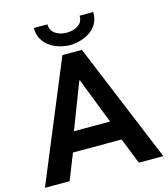

<svg xmlns="http://www.w3.org/2000/svg" viewBox="-132 -1016 975 1117"><g transform="rotate(-15 355.5 -457.5)"><path d="M296.9 -719.7H414.1L711.9 0H564.5L502.4 -156.2H209.5L147.5 0H-1ZM176.8 -915H258.8Q259.3 -878.4 287.1 -858.6Q314.9 -838.9 355.5 -838.9Q397.5 -838.9 425.5 -858.2Q453.6 -877.4 453.1 -915H535.2Q536.1 -868.2 512.2 -834.7Q488.3 -801.3 447 -783.4Q405.8 -765.6 355.5 -763.7Q306.2 -765.6 265.6 -783.4Q225.1 -801.3 200.9 -834.7Q176.8 -868.2 176.8 -915ZM464.8 -274.4 357.4 -550.8H353.5L247.1 -274.4Z"/></g></svg>

Font: Reddit Sans Fudge
Style: Bold
Weight: 700
Designer: Stephen Hutchings
Foundry: Reddit
Version: Version 1.013